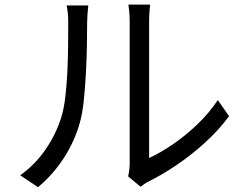

<svg xmlns="http://www.w3.org/2000/svg" viewBox="-20 -770 1040 815"><path d="M523.9 -21.2Q526.7 -32.9 528.6 -47.6Q530.5 -62.3 530.5 -77.3Q530.5 -86.9 530.5 -120.9Q530.5 -154.9 530.5 -204.7Q530.5 -254.5 530.5 -312.4Q530.5 -370.2 530.5 -428.8Q530.5 -487.4 530.5 -538.3Q530.5 -589.3 530.5 -626Q530.5 -662.8 530.5 -676.3Q530.5 -704.8 528.1 -724.6Q525.8 -744.3 525.2 -750.4H617.3Q616.7 -744.3 614.8 -724.4Q613 -704.4 613 -676Q613 -662.4 613 -626.5Q613 -590.5 613 -540.1Q613 -489.8 613 -432.4Q613 -374.9 613 -319.1Q613 -263.3 613 -215.8Q613 -168.2 613 -137Q613 -105.8 613 -99.2Q659.5 -120.7 712.6 -156.6Q765.6 -192.5 816.2 -240.7Q866.8 -288.9 904.5 -345.1L952.4 -276.9Q909.3 -218.6 851.7 -166Q794.2 -113.4 732 -71.1Q669.8 -28.8 611.3 0.2Q598.8 6.5 590.6 12.6Q582.3 18.6 576.8 22.8ZM65.9 -25.9Q129 -71.1 173.1 -135.2Q217.3 -199.3 240 -271.7Q251 -306.3 257.1 -357.3Q263.2 -408.3 265.9 -465.5Q268.6 -522.8 269.1 -577.5Q269.6 -632.1 269.6 -674.3Q269.6 -696.5 267.8 -713.8Q266 -731 262.8 -746.8H354.8Q354.2 -741.3 353.1 -729.7Q352.1 -718.2 351 -704.1Q349.9 -689.9 349.9 -675Q349.9 -633.3 348.9 -576.5Q347.9 -519.6 344.6 -458.3Q341.3 -397 335.5 -342.2Q329.7 -287.4 319.1 -250Q296.7 -169.7 250.6 -98.7Q204.5 -27.8 141.3 24.5Z"/></svg>

Font: Noto Sans TC Thin
Style: Regular
Weight: 100
Designer: Ryoko NISHIZUKA 西塚涼子 (kana, bopomofo & ideographs); Paul D. Hunt (Latin, Greek & Cyrillic); Sandoll Communications 산돌커뮤니
Foundry: Adobe
Version: Version 2.004-H2;hotconv 1.0.118;makeotfexe 2.5.65603